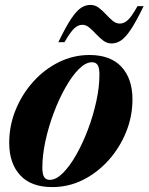

<svg xmlns="http://www.w3.org/2000/svg" viewBox="-20 -749 605 782"><path d="M344.5 -525Q430.5 -525 475 -476.5Q519.5 -428 519.5 -344.5Q519.5 -275 493.5 -211Q467.5 -147 422 -96.2Q376.5 -45.5 317.8 -16.2Q259 13 193 13Q106.5 13 62 -35.5Q17.5 -84 17.5 -167.5Q17.5 -237 43.5 -301Q69.5 -365 115 -415.8Q160.5 -466.5 219.5 -495.8Q278.5 -525 344.5 -525ZM183 -16.5Q208.5 -16.5 236.5 -44.5Q264.5 -72.5 291 -119.5Q317.5 -166.5 338.8 -223Q360 -279.5 372.5 -337.5Q385 -395.5 385 -445.5Q385 -472.5 377.8 -484Q370.5 -495.5 354.5 -495.5Q329 -495.5 301 -467.5Q273 -439.5 246.5 -392.5Q220 -345.5 198.8 -289Q177.5 -232.5 165 -174.5Q152.5 -116.5 152.5 -66.5Q152.5 -39.5 159.8 -28Q167 -16.5 183 -16.5ZM565 -724Q534.5 -661 512.5 -628.2Q490.5 -595.5 472.2 -583.8Q454 -572 434.5 -572Q416 -572 400.8 -583.5Q385.5 -595 371.5 -610Q357.5 -625 344 -636.5Q330.5 -648 315.5 -648Q298.5 -648 283 -634Q267.5 -620 242.5 -577H217.5Q248 -640 270 -672.8Q292 -705.5 310.2 -717.2Q328.5 -729 348.5 -729Q367 -729 382.2 -717.5Q397.5 -706 411.2 -691Q425 -676 438.8 -664.5Q452.5 -653 468 -653Q485 -653 500.5 -667Q516 -681 540 -724Z"/></svg>

Font: Newsreader 72pt
Style: Bold Italic
Weight: 700
Italic angle: -17°
Designer: Hugues Gentile
Foundry: Production Type
Version: Version 1.003; ttfautohint (v1.8.3)